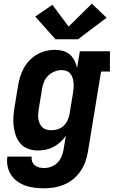

<svg xmlns="http://www.w3.org/2000/svg" viewBox="-20 -808 640 1041"><path d="M220 213Q194 213 168 210Q142 207 118 198.5Q94 190 73.5 175Q53 160 39.5 139Q26 118 21 92.5Q16 67 20 41H152Q150 55 154.5 68Q159 81 169.5 89Q180 97 193 100Q206 103 220 103Q240 103 259 95.5Q278 88 292.5 73Q307 58 314.5 39Q322 20 325 1L337 -72Q325 -54 307.5 -38Q290 -22 270 -11.5Q250 -1 228.5 3.5Q207 8 185 8Q158 8 133 -1Q108 -10 91 -29.5Q74 -49 65.5 -73.5Q57 -98 54 -124.5Q51 -151 53 -179Q55 -207 60 -234L78 -344Q82 -369 89.5 -393Q97 -417 109.5 -439.5Q122 -462 140.5 -481Q159 -500 181.5 -513Q204 -526 229 -532Q254 -538 278 -538Q301 -538 322 -532Q343 -526 358.5 -512.5Q374 -499 383.5 -480Q393 -461 398 -440L413 -530H576V-420H528L456 19Q451 46 441.5 72Q432 98 415.5 121.5Q399 145 376.5 163.5Q354 182 327.5 193Q301 204 274 208.5Q247 213 220 213ZM258 -102Q276 -102 293.5 -107.5Q311 -113 324.5 -125.5Q338 -138 346 -155Q354 -172 357 -189L375 -299Q377 -313 378.5 -327.5Q380 -342 379 -355.5Q378 -369 374.5 -382.5Q371 -396 363 -406.5Q355 -417 342.5 -422.5Q330 -428 316 -428Q296 -428 276.5 -420.5Q257 -413 242 -398.5Q227 -384 219 -365Q211 -346 208 -326L190 -216Q188 -203 187 -189Q186 -175 188 -162.5Q190 -150 195.5 -138Q201 -126 210 -117.5Q219 -109 231.5 -105.5Q244 -102 258 -102ZM281 -595 171 -718 264 -782 352 -664 478 -788 558 -712 403 -595Z"/></svg>

Font: Iosevka Curly Slab XBdExObl
Style: Regular
Weight: 800
Width: 7
Italic angle: -9°
Monospace: yes
Designer: Belleve Invis
Foundry: Belleve Invis
Version: Version 11.1.0; ttfautohint (v1.8.3)